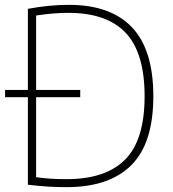

<svg xmlns="http://www.w3.org/2000/svg" viewBox="-20 -767 712 792"><path d="M254 5Q214.5 5 179 2.8Q143.5 0.5 95 -5V-366H1V-396H95V-730.5Q181.5 -747 264.5 -747Q436.5 -747 524.5 -654.2Q612.5 -561.5 612.5 -370Q612.5 -176 521.5 -85.5Q430.5 5 254 5ZM255 -28Q416 -28 496.2 -108.8Q576.5 -189.5 576.5 -370Q576.5 -548.5 498.8 -631.2Q421 -714 262 -714Q230.5 -714 197.5 -711.2Q164.5 -708.5 129 -703V-396H311V-366H129V-36Q157.5 -32 187.2 -30Q217 -28 255 -28Z"/></svg>

Font: Encode Sans Th
Style: Regular
Weight: 100
Designer: Multiple Designers
Foundry: Impallari Type
Version: Version 3.002; ttfautohint (v1.8.3) -l 8 -r 50 -G 200 -x 14 